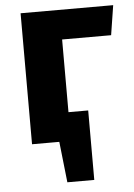

<svg xmlns="http://www.w3.org/2000/svg" viewBox="-51 -570 540 776"><g transform="rotate(-5 219.0 -182.5)"><path d="M220 -411.2V0H62V-531.4H437.7L418.8 -411.2ZM120.5 -116.3H300V165.6H190.8L172.6 0H134.2Z"/></g></svg>

Font: Fira Sans Variable
Style: Regular
Weight: 400
Designer: Carrois Corporate & Edenspiekermann AG
Foundry: Carrois Corporate GbR & Edenspiekermann AG
Version: Version 4.202